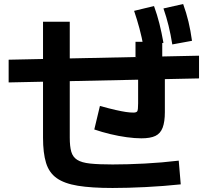

<svg xmlns="http://www.w3.org/2000/svg" viewBox="-20 -875 1040 955"><path d="M540 60Q435 60 367.5 49Q300 38 262 11Q224 -16 209 -65Q194 -114 194 -190V-767H327V-190Q327 -147 334.5 -120.5Q342 -94 364 -80Q386 -66 428.5 -61.5Q471 -57 540 -57Q614 -57 700 -61.5Q786 -66 869 -76L879 42Q794 51 704.5 55.5Q615 60 540 60ZM23 -465V-578L970 -598V-485ZM683 -187Q651 -187 610.5 -192.5Q570 -198 528.5 -208Q487 -218 449 -231L477 -348Q524 -335 555 -328Q586 -321 606.5 -318Q627 -315 643 -315Q659 -315 663 -322Q667 -329 667 -361V-550H654V-667H787V-550H800V-317Q800 -269 789 -240Q778 -211 753 -199Q728 -187 683 -187ZM694 -643Q685 -691 673.5 -734Q662 -777 647 -821L746 -845Q762 -801 773 -757Q784 -713 793 -662ZM837 -654Q829 -704 818.5 -747Q808 -790 793 -833L891 -855Q907 -811 917.5 -767Q928 -723 935 -672Z"/></svg>

Font: M PLUS 1
Style: Bold
Weight: 700
Designer: Coji Morishita
Foundry: UNDERFOREST DESIGN
Version: Version 1.001